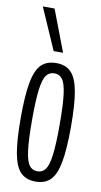

<svg xmlns="http://www.w3.org/2000/svg" viewBox="-90 -832 466 884"><g transform="rotate(10 142.5 -390.0)"><path d="M25 -267Q25 -371 36 -431.5Q47 -492 72.5 -518Q98 -544 143 -544Q187 -544 212.5 -518Q238 -492 249 -431.5Q260 -371 260 -267Q260 -163 249 -102.5Q238 -42 212.5 -16Q187 10 143 10Q98 10 72.5 -16Q47 -42 36 -102.5Q25 -163 25 -267ZM78 -267Q78 -174 84.5 -124.5Q91 -75 105 -56.5Q119 -38 143 -38Q166 -38 180 -56.5Q194 -75 200.5 -124.5Q207 -174 207 -267Q207 -360 200.5 -409.5Q194 -459 180 -477.5Q166 -496 143 -496Q119 -496 105 -477.5Q91 -459 84.5 -409.5Q78 -360 78 -267ZM121 -596 36 -790H91L165 -596Z"/></g></svg>

Font: Georama Extra Condensed Light
Style: Regular
Weight: 300
Width: 2
Designer: Jean-Baptiste Levee
Foundry: Production Type
Version: Version 1.000